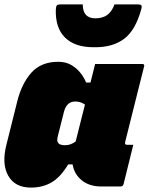

<svg xmlns="http://www.w3.org/2000/svg" viewBox="-31 -840 674 870"><path d="M233 -560Q269 -560 294.5 -544Q320 -528 336 -506.5Q352 -485 359 -466H379Q384 -487 389.5 -508Q395 -529 400 -550H614Q625 -550 622 -539Q601 -454 579 -368Q557 -282 536 -196Q533 -184 544 -184H573Q562 -140 551 -95Q540 -50 529 -6Q526 5 515 5H428Q374 5 339.5 -23Q305 -51 298 -95H278Q243 -37 202.5 -13.5Q162 10 109 10Q37 10 6.5 -43.5Q-24 -97 -2 -184L47 -380Q67 -461 111 -510.5Q155 -560 233 -560ZM233 -192Q240 -182 265 -182Q289 -182 312 -199Q322 -238 332.5 -281Q343 -324 354 -366Q346 -372 335 -376Q324 -380 310 -380Q271 -380 259 -334L231 -223Q225 -201 233 -192ZM401 -757Q433 -757 454 -771.5Q475 -786 488 -820H596Q605 -820 609 -816Q613 -812 609 -798Q583 -703 532 -664.5Q481 -626 402 -626H392Q308 -626 263.5 -670Q219 -714 222 -798Q223 -811 226.5 -815.5Q230 -820 241 -820H344Q344 -757 401 -757Z"/></svg>

Font: Recursive Sn Lnr St XBk
Style: Italic
Weight: 1000
Italic angle: -15°
Version: Version 1.079;hotconv 1.0.112;makeotfexe 2.5.65598; ttfautoh